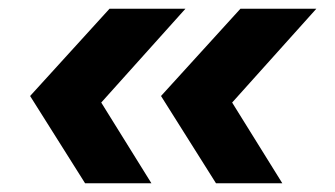

<svg xmlns="http://www.w3.org/2000/svg" viewBox="-20 -489 768 440"><path d="M175 -69H327L212 -254L405 -469H231L49 -269ZM349 -269 475 -69H627L512 -254L705 -469H531Z"/></svg>

Font: Mluvka ExtraBold
Style: Italic
Weight: 800
Italic angle: -8°
Designer: Modified by Jiří Krblich, Original typeface by Gumpita Rahayu
Foundry: Gumpita Rahayu & Jiří Krblich
Version: Version 2.000;Glyphs 3.1.1 (3134)